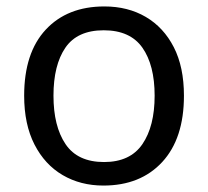

<svg xmlns="http://www.w3.org/2000/svg" viewBox="-20 -566 645 596"><path d="M551 -269Q551 -136 483.5 -63Q416 10 301 10Q230 10 174.5 -22.5Q119 -55 87 -117.5Q55 -180 55 -269Q55 -402 122 -474Q189 -546 304 -546Q377 -546 432.5 -513.5Q488 -481 519.5 -419.5Q551 -358 551 -269ZM146 -269Q146 -174 183.5 -118.5Q221 -63 303 -63Q384 -63 422 -118.5Q460 -174 460 -269Q460 -364 422 -418Q384 -472 302 -472Q220 -472 183 -418Q146 -364 146 -269Z"/></svg>

Font: Noto Sans Warang Citi
Style: Regular
Weight: 400
Designer: Mangu Purty
Foundry: Mangu Purty
Version: Version 3.002; ttfautohint (v1.8.4.7-5d5b)